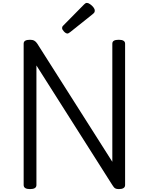

<svg xmlns="http://www.w3.org/2000/svg" viewBox="-20 -1289 1025 1323"><path d="M187 14Q143 14 143 -14V-988Q143 -1002 154 -1008.5Q165 -1015 187 -1015Q205 -1015 216.5 -1008.5Q228 -1002 237 -988L754 -174V-988Q754 -1002 765 -1008.5Q776 -1015 798 -1015Q842 -1015 842 -988V-14Q842 0 831 7Q820 14 799 14Q783 14 774 9Q765 4 754 -14L231 -838V-14Q231 0 220 7Q209 14 187 14ZM445 -1058Q434 -1058 421 -1071.5Q408 -1085 408 -1095Q408 -1099 409 -1103Q410 -1107 416 -1113L559 -1258Q564 -1263 568.5 -1266Q573 -1269 579 -1269Q588 -1269 601 -1260Q614 -1251 623.5 -1239Q633 -1227 633 -1216Q633 -1209 630.5 -1204Q628 -1199 618 -1191L464 -1068Q458 -1064 453.5 -1061Q449 -1058 445 -1058Z"/></svg>

Font: Playwrite ES
Style: Regular
Weight: 400
Designer: Veronika Burian, José Scaglione
Foundry: TypeTogether
Version: Version 1.002